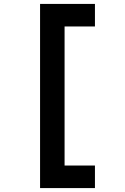

<svg xmlns="http://www.w3.org/2000/svg" viewBox="-20 -850 640 980"><path d="M184.5 110V-830H464.6V-714.9H309.6V-5.1H464.6V110Z"/></svg>

Font: Atlassian Mono
Style: Regular
Weight: 400
Monospace: yes
Designer: Philipp Nurullin, Konstantin Bulenkov
Foundry: Modifications by Atlassian Pty Ltd, manufactured by JetBrains
Version: Version 2.304